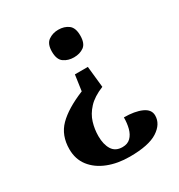

<svg xmlns="http://www.w3.org/2000/svg" viewBox="-173 -656 897 964"><g transform="rotate(-30 275.0 -174.0)"><path d="M355 -181Q298 -158 267.5 -125Q237 -92 225.5 -53.8Q214 -15.7 214 24Q214 72 232.7 102Q251.4 132 292.4 132Q322 132 339.5 114.6Q357 97.1 364.5 68.6Q372 40 372 6Q434 6 473.5 23.5Q513 41 513 76Q513 125.4 461.5 158.7Q410 192 300 192Q230 192 174.5 170.1Q119.1 148.3 87 107.1Q55 65.9 55 8Q55 -72 104.5 -122Q154 -172 254 -213L267 -304H342ZM306 -540Q341 -540 364.5 -522.3Q388 -504.7 388 -459.9Q388 -414 364.5 -397Q341 -380 306.3 -380Q273 -380 248.5 -397.1Q224 -414.2 224 -460.2Q224 -505 248.7 -522.5Q273.5 -540 306 -540Z"/></g></svg>

Font: Noto Serif Test
Style: Regular
Weight: 400
Version: Version 1.000